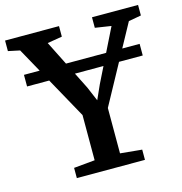

<svg xmlns="http://www.w3.org/2000/svg" viewBox="-125 -842 894 942"><g transform="rotate(-15 322.0 -371.5)"><path d="M257 -62V-291.5L43.5 -677L-15.5 -689.5V-743H258.5V-689.5L183.5 -677L314.5 -416L345.5 -343L378 -415.5L507.5 -677L426 -689.5V-743H660V-689.5L596 -678L386 -293V-62.5L496 -52V0H150V-52ZM618 -556.5V-497.5H30.5V-556.5Z"/></g></svg>

Font: Merriweather 24pt SemiBold
Style: Regular
Weight: 600
Designer: Eben Sorkin
Foundry: Eben Sorkin
Version: Version 2.100